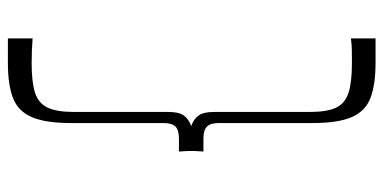

<svg xmlns="http://www.w3.org/2000/svg" viewBox="-258 -520 953 477"><g transform="rotate(90 218.5 -281.5)"><path d="M75.4 175.4V114Q90.9 115.1 106.3 115.8Q121.7 116.4 137.1 116.4Q184.3 116.4 210.6 107.9Q236.9 99.3 247.5 76.4Q258.1 53.6 258.1 12.1V-222.7Q258.1 -249.6 266.9 -261.6Q275.7 -273.7 293 -280Q275.7 -286.3 266.9 -298.4Q258.1 -310.6 258.1 -337.3V-575Q258.1 -617.7 247.4 -640.1Q236.7 -662.4 210.4 -670.9Q184 -679.3 137.1 -679.3Q121.7 -679.3 106.3 -679.1Q90.9 -678.9 75.4 -676.9V-738H136.4Q190.4 -738 223.3 -725.4Q256.1 -712.9 270.9 -678.9Q285.7 -644.9 285.7 -581V-348.4Q285.7 -327.9 294.6 -319.1Q303.4 -310.4 324.7 -310.4H356.4Q356.3 -303.1 355.7 -298Q355.1 -292.9 355.1 -288.7Q355.1 -284.6 355.1 -280Q355.1 -275.6 355.1 -271.4Q355.1 -267.1 355.7 -262.4Q356.3 -257.7 356.4 -249.6H324.7Q303 -249.6 294.4 -240.9Q285.7 -232.1 285.7 -211.4V18.1Q285.7 82.3 270.8 116.4Q255.9 150.4 223.1 162.9Q190.3 175.4 136.4 175.4Z"/></g></svg>

Font: Ojuju ExtraLight
Style: Regular
Weight: 200
Designer: Chisaokwu Joboson, Mirko Velimirovic
Foundry: Udi Foundry
Version: Version 1.000